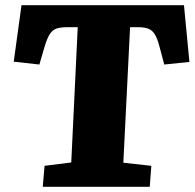

<svg xmlns="http://www.w3.org/2000/svg" viewBox="-20 -721 752 741"><path d="M152 -81 255 -94 280 -616H238Q213 -616 197.5 -610.5Q182 -605 172 -589Q162 -573 153 -544L132 -472L33 -483L63 -701H690L711 -482L614 -472L595 -543Q587 -573 577.5 -588.5Q568 -604 553 -610Q538 -616 514 -616H482L456 -93L564 -81L558 0H145Z"/></svg>

Font: Literata ExtraBold
Style: Italic
Weight: 800
Italic angle: -2°
Designer: Latin by Veronika Burian and Jose Scaglione. Greek by Irene Vlachou. Cyrillic by Vera Evstafieva
Foundry: TypeTogether
Version: Version 3.002